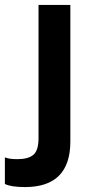

<svg xmlns="http://www.w3.org/2000/svg" viewBox="-97 -550 369 783"><path d="M60.1 13.2V-529.8H189.9V26.9Q189.9 212.9 4.9 212.9Q-51.8 212.9 -77.1 200.2V91.8Q-60.1 99.1 -25.9 99.1Q18.1 99.1 39.1 81.3Q60.1 63.5 60.1 13.2Z"/></svg>

Font: Cooper Hewitt
Style: Semibold
Weight: 709
Designer: Village Type and Design LLC
Foundry: Cooper Hewitt Smithsonian Design Museum
Version: 1.000